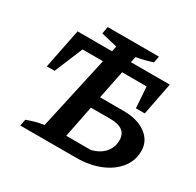

<svg xmlns="http://www.w3.org/2000/svg" viewBox="-152 -878 1074 1051"><g transform="rotate(30 384.5 -353.0)"><path d="M97 0 105 -41Q124 -48 150.5 -56Q177 -64 211 -69L313 -531H184L110 -353H61L111 -603H329L336 -637L234 -661L242 -706H566L558 -665Q529 -656 506.5 -650Q484 -644 456 -640L448 -603H694L654 -398H598L589 -531H434L398 -352H546Q636 -352 688.5 -312.5Q741 -273 741 -210Q741 -149 703.5 -101.5Q666 -54 600 -27Q534 0 450 0ZM343 -77H497Q549 -89 578.5 -122Q608 -155 608 -201Q608 -278 506 -278H383Z"/></g></svg>

Font: Piazzolla SC SemiBold
Style: Italic
Weight: 600
Italic angle: -11.3°
Designer: Juan Pablo del Peral
Foundry: Huerta Tipografica
Version: Version 1.330